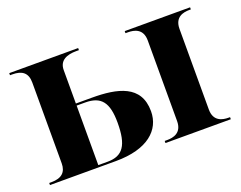

<svg xmlns="http://www.w3.org/2000/svg" viewBox="-90 -700 1085 864"><g transform="rotate(-20 452.5 -268.0)"><path d="M17 0H333C485 0 558 -67 558 -157C558 -282 451 -305 328 -305H252V-465C252 -512 290 -526 334 -526H347V-536H17V-526H28C75 -526 100 -507 100 -461V-74C100 -32 77 -10 28 -10H17ZM570 0H883V-10H876C847 -10 805 -18 805 -75V-461C805 -518 847 -526 876 -526H883V-536H570V-526H582C611 -526 653 -518 653 -461V-75C653 -18 611 -10 582 -10H570ZM297 -10H252V-295H293C369 -295 399 -257 399 -160C399 -52 370 -10 297 -10Z"/></g></svg>

Font: Noto Serif Display
Style: Bold
Weight: 700
Designer: Monotype Design Team
Foundry: Monotype Imaging Inc.
Version: Version 2.009